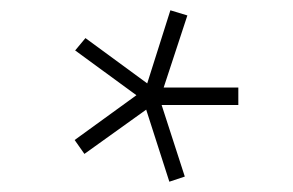

<svg xmlns="http://www.w3.org/2000/svg" viewBox="-20 -723 570 373"><path d="M294 -519 339 -380 309 -370 264 -510 144 -424 125 -451 245 -538 126 -625 146 -649 266 -561 311 -703 344 -693 298 -553H443V-519Z"/></svg>

Font: Panefresco 1wt
Style: Regular
Weight: 250
Version: Version 1.000